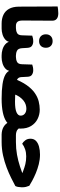

<svg xmlns="http://www.w3.org/2000/svg" viewBox="770 -1488 718 2297"><g transform="rotate(90 1128.5 -339.0)"><path d="M227 -607 225 -252Q225 -206 241.5 -188.5Q258 -171 289 -171H305V0H261Q202 0 156.5 -21.5Q111 -43 85.5 -88.5Q60 -134 59 -205L57 -670Q69 -672 91.5 -675Q114 -678 138 -678Q181 -678 204 -660Q227 -642 227 -607ZM305 0V-171Q315 -155 320 -134Q325 -113 325 -86Q325 -59 320 -37Q315 -15 305 0Z M289 0V-171H315Q347 -171 374 -184.5Q401 -198 402 -244L406 -366Q421 -371 437 -374.5Q453 -378 475 -378Q504 -378 527 -363Q550 -348 552 -308L556 -244Q559 -198 585.5 -184.5Q612 -171 644 -171H666V0H642Q607 0 571 -10.5Q535 -21 508.5 -44.5Q482 -68 474 -107L484 -108Q480 -68 453.5 -44.5Q427 -21 391 -10.5Q355 0 322 0ZM666 0V-171Q676 -155 681 -134Q686 -113 686 -86Q686 -59 681 -37Q676 -15 666 0ZM471 -448Q434 -448 412 -470Q390 -492 390 -529Q390 -566 412 -588Q434 -610 471 -610Q508 -610 529.5 -588Q551 -566 551 -529Q551 -492 529.5 -470Q508 -448 471 -448Z M1596 0Q1539 0 1500 -22Q1461 -44 1441.5 -83.5Q1422 -123 1421 -175L1508 -243Q1508 -213 1522.5 -197.5Q1537 -182 1557.5 -176.5Q1578 -171 1596 -171H1600V0ZM1600 0V-171Q1610 -155 1615 -134Q1620 -113 1620 -86Q1620 -59 1615 -37Q1610 -15 1600 0ZM650 0V-171H661Q693 -171 720 -184.5Q747 -198 748 -244L752 -366Q767 -371 783 -374.5Q799 -378 821 -378Q850 -378 873.5 -363Q897 -348 898 -308L902 -234Q904 -206 890.5 -184.5Q877 -163 857.5 -145Q838 -127 820 -107L830 -108Q826 -68 799.5 -44.5Q773 -21 737 -10.5Q701 0 668 0ZM1196 -160Q1283 -160 1323 -178Q1363 -196 1363 -227Q1363 -258 1340 -277Q1317 -296 1279 -296Q1257 -296 1232.5 -288.5Q1208 -281 1184.5 -263Q1161 -245 1140 -216Q1119 -187 1103 -143L915 -134Q953 -236 998 -299.5Q1043 -363 1092.5 -397Q1142 -431 1192.5 -443.5Q1243 -456 1291 -456Q1351 -456 1403 -430Q1455 -404 1486.5 -353Q1518 -302 1518 -227Q1518 -115 1435 -57.5Q1352 0 1160 0Q1059 0 987 -10.5Q915 -21 873.5 -44.5Q832 -68 820 -107L902 -234Q904 -200 929.5 -186.5Q955 -173 1008 -168Q1017 -167 1030.5 -168Q1044 -169 1053 -168Q1089 -164 1123 -162Q1157 -160 1196 -160Z M2101 -268 2125 -220Q2068 -241 2025.5 -257.5Q1983 -274 1942 -284Q1901 -294 1850 -294Q1804 -294 1765.5 -281Q1727 -268 1699 -246Q1678 -257 1658.5 -282.5Q1639 -308 1639 -345Q1639 -385 1664 -410Q1689 -435 1732.5 -447Q1776 -459 1829 -459Q1887 -459 1944 -444.5Q2001 -430 2051 -409Q2101 -388 2140.5 -366.5Q2180 -345 2202 -331Q2210 -312 2215.5 -290.5Q2221 -269 2220 -237Q2219 -212 2215.5 -194.5Q2212 -177 2205 -164Q2164 -142 2108 -114Q2052 -86 1984 -60Q1916 -34 1839 -17Q1762 0 1679 0H1584V-171H1679Q1759 -171 1830.5 -184Q1902 -197 1969.5 -219Q2037 -241 2101 -268Z"/></g></svg>

Font: Baloo Bhaijaan 2 ExtraBold
Style: Regular
Weight: 800
Designer: Sanskriti Dholi, Noopur Datye and Ek Type
Foundry: Ek Type
Version: Version 1.701